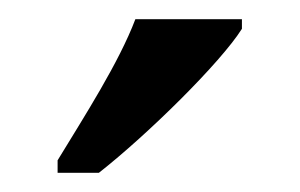

<svg xmlns="http://www.w3.org/2000/svg" viewBox="-20 -786 312 200"><path d="M40 -619V-606H83C134 -646 210 -721 232 -756V-766H121C104 -721 68 -665 40 -619Z"/></svg>

Font: Noto Serif Condensed Medium
Style: Regular
Weight: 500
Width: 3
Designer: Monotype Design Team
Foundry: Monotype Imaging Inc.
Version: Version 2.015